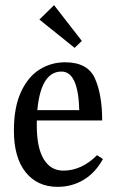

<svg xmlns="http://www.w3.org/2000/svg" viewBox="-20 -712 448 746"><path d="M380 -94Q350 -40 304.5 -13Q259 14 204 14Q125 14 79.5 -43Q34 -100 34 -205Q34 -294 61 -353.5Q88 -413 133 -441.5Q178 -470 233 -470Q321 -470 349 -407Q377 -344 377 -244H123V-223Q123 -138 150 -93.5Q177 -49 226 -49Q297 -49 357 -109ZM125 -284H288Q284 -434 219 -434Q139 -434 125 -284ZM298 -553 270 -526 133 -636 190 -692Z"/></svg>

Font: Gupter Medium
Style: Regular
Weight: 500
Designer: Octavio Pardo
Version: Version 1.000